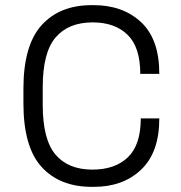

<svg xmlns="http://www.w3.org/2000/svg" viewBox="-20 -716 703 746"><path d="M599 -429H525Q525 -533 475.5 -581Q426 -629 340 -629Q246 -629 196 -570.5Q146 -512 146 -377V-309Q146 -174 195.5 -115.5Q245 -57 339 -57Q427 -57 477 -105Q527 -153 527 -256H599Q599 -124 528.5 -57Q458 10 345 10H337Q212 10 141.5 -67.5Q71 -145 71 -315V-371Q71 -540 141.5 -618Q212 -696 336 -696H344Q457 -696 528 -630Q599 -564 599 -429Z"/></svg>

Font: Chivo Light
Style: Regular
Weight: 300
Designer: Hector Gatti
Foundry: Omnibus-Type
Version: Version 1.007